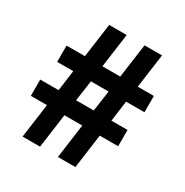

<svg xmlns="http://www.w3.org/2000/svg" viewBox="-162 -830 923 960"><g transform="rotate(30 299.5 -350.0)"><path d="M99 0 126 -197H33V-291H139L155 -410H62V-504H168L195 -700H296L269 -504H372L399 -700H500L473 -504H566V-410H460L444 -291H537V-197H431L404 0H303L330 -197H227L200 0ZM240 -291H342L359 -410H257Z"/></g></svg>

Font: Zen Kaku Gothic New Black
Style: Regular
Weight: 900
Designer: Yoshimichi Ohira
Foundry: Positype
Version: Version 1.001